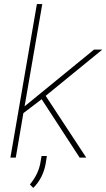

<svg xmlns="http://www.w3.org/2000/svg" viewBox="-20 -770 520 938"><path d="M183.6 -285.2 182.1 -284.2 94.2 -217.3 57.1 0H30.8L160.2 -750H186.5L100.1 -250.5L439.5 -527.8H480L203.1 -301.8L401.4 0H369.1ZM203.1 29.8Q190.4 100.1 142.6 147.9L126 131.3Q165.5 83.5 176.3 30.8L183.1 -7.8H209Z"/></svg>

Font: Roboto Thin
Style: Italic
Weight: 250
Italic angle: -12°
Designer: Google
Version: Version 2.134; 2016